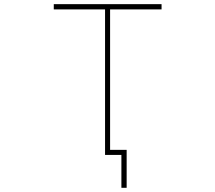

<svg xmlns="http://www.w3.org/2000/svg" viewBox="-20 -773 1040 929"><path d="M567.4 135.7V-23.4H488.3V-727.5H240.2V-752.9H761.7V-727.5H512.7V-47.9H592.8V135.7Z"/></svg>

Font: Mgen+ 1m thin
Style: Regular
Weight: 100
Designer: [Source Han Sans]
Ryoko NISHIZUKA  (kana & ideographs); Paul D. Hunt (Latin, Greek & Cyrillic); Wenlong ZHANG  (bopomofo
Version: Version 1.059.20150602